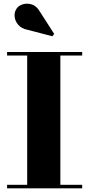

<svg xmlns="http://www.w3.org/2000/svg" viewBox="-20 -1036 490 1056"><path d="M19 0V-19.5H129.5V-730.5H19V-750H432V-730.5H312V-19.5H432V0ZM268 -836.5 130 -872.5Q98.5 -878.5 80.8 -899Q63 -919.5 60.5 -944.5Q58 -969.5 71.5 -989Q82.5 -1005.5 106 -1012.5Q129.5 -1019.5 155 -1011.5Q180.5 -1003.5 198 -974L278 -849.5Z"/></svg>

Font: Bodoni Moda ExtraBold
Style: Regular
Weight: 800
Version: Version 2.005